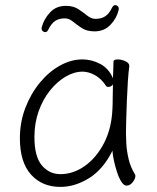

<svg xmlns="http://www.w3.org/2000/svg" viewBox="-20 -717 615 753"><path d="M445 -677Q438 -646 413.5 -620Q389 -594 351 -594Q321 -594 301.5 -606.5Q282 -619 266.5 -632Q251 -645 234 -645Q212 -645 196.5 -635Q181 -625 169 -600Q165 -591 157 -591Q152 -591 147.5 -595Q143 -599 143 -606Q143 -608 143.5 -609Q144 -610 144 -611Q152 -642 176 -668Q200 -694 238 -694Q268 -694 287.5 -681Q307 -668 322.5 -655.5Q338 -643 355 -643Q377 -643 392.5 -653Q408 -663 420 -688Q425 -697 432 -697Q437 -697 441.5 -693Q446 -689 446 -682Q446 -681 445.5 -680Q445 -679 445 -677ZM487 -457Q484 -435 481.5 -398.5Q479 -362 477.5 -321.5Q476 -281 475 -246Q474 -211 474 -193Q474 -180 475.5 -152.5Q477 -125 484.5 -93Q492 -61 509 -34Q511 -30 511 -27Q511 -16 500.5 -2.5Q490 11 476 11Q466 11 456.5 -3.5Q447 -18 439.5 -40.5Q432 -63 427 -86Q422 -109 421 -126Q385 -53 329.5 -18.5Q274 16 217 16Q145 16 101.5 -32.5Q58 -81 58 -175Q58 -238 79.5 -294Q101 -350 136.5 -393Q172 -436 215.5 -460Q259 -484 303 -484Q340 -484 373.5 -466Q407 -448 423 -410Q424 -433 424.5 -450.5Q425 -468 425 -475Q425 -484 442 -484Q456 -484 471.5 -477Q487 -470 487 -459ZM423 -386Q421 -382 415.5 -379Q410 -376 405 -376Q399 -376 396 -380Q377 -409 352 -422.5Q327 -436 304 -436Q271 -436 237.5 -416.5Q204 -397 176 -362Q148 -327 131.5 -280.5Q115 -234 115 -180Q115 -103 144 -68.5Q173 -34 217 -34Q267 -34 312.5 -66Q358 -98 388 -156Q418 -214 421 -291Q422 -306 422 -333.5Q422 -361 423 -386Z"/></svg>

Font: Moon Stars Kai T HW Light
Style: Regular
Weight: 300
Designer: GuiWonder
Version: Version 1.101